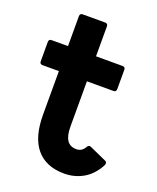

<svg xmlns="http://www.w3.org/2000/svg" viewBox="-129 -748 686 837"><g transform="rotate(20 214.0 -330.0)"><path d="M96 -200V-402H20Q7 -402 7 -415V-505Q7 -518 20 -518H96V-657Q96 -670 109 -670H213Q226 -670 226 -657V-518H349Q362 -518 362 -505V-415Q362 -402 349 -402H226V-192Q226 -150 240 -129Q254 -108 284 -108Q309 -108 323 -133Q330 -145 341 -139L419 -104Q426 -101 426 -93Q426 -89 423 -83Q397 -35 357 -12.5Q317 10 270 10Q185 10 140.5 -43Q96 -96 96 -200Z"/></g></svg>

Font: LINE Seed Sans TH App
Style: Bold
Weight: 700
Designer: Dalton Maag Ltd | Thai characters by Cadson Demak Co.,Ltd.
Foundry: Dalton Maag Ltd
Version: Version 1.003